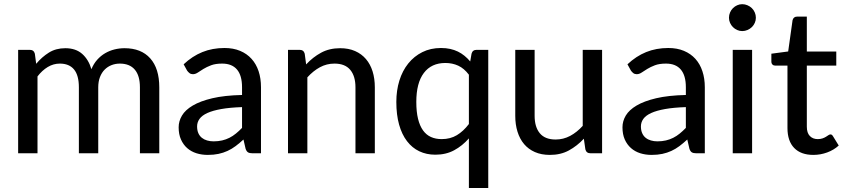

<svg xmlns="http://www.w3.org/2000/svg" viewBox="-20 -752 4144 942"><path d="M69 0V-507.5H126Q146 -507.5 151 -488.5L157.5 -439Q185.5 -472.5 220 -494Q254.5 -515.5 300.5 -515.5Q351.5 -515.5 383 -487.8Q414.5 -460 428.5 -412.5Q439.5 -439.5 457 -459Q474.5 -478.5 496 -491Q517.5 -503.5 541.8 -509.5Q566 -515.5 591 -515.5Q672.5 -515.5 717 -465.8Q761.5 -416 761.5 -323.5V0H666.5V-323.5Q666.5 -381 641.2 -410.5Q616 -440 568 -440Q546.5 -440 527.2 -432.5Q508 -425 493.5 -410.5Q479 -396 470.5 -374Q462 -352 462 -323.5V0H367V-323.5Q367 -382.5 343.2 -411.2Q319.5 -440 273.5 -440Q242 -440 214.2 -423.2Q186.5 -406.5 164 -377V0Z M1218.5 0Q1204.5 0 1197 -4.5Q1189.5 -9 1185 -22L1174.5 -67.5Q1155 -49.5 1136 -35.2Q1117 -21 1096.2 -11.5Q1075.5 -2 1052 3Q1028.5 8 999.5 8Q969.5 8 943.5 -0.2Q917.5 -8.5 898.2 -25.5Q879 -42.5 867.8 -67.8Q856.5 -93 856.5 -127.5Q856.5 -157.5 872.8 -185Q889 -212.5 925.8 -234.2Q962.5 -256 1021.8 -270Q1081 -284 1167.5 -286V-324Q1167.5 -381.5 1142.8 -410.8Q1118 -440 1070 -440Q1037.5 -440 1015.8 -431.8Q994 -423.5 978.2 -413.8Q962.5 -404 950.5 -396Q938.5 -388 926.5 -388Q916.5 -388 909.8 -393.2Q903 -398.5 898 -405.5L881 -436.5Q923.5 -476.5 972.8 -496.5Q1022 -516.5 1081.5 -516.5Q1124.5 -516.5 1158 -502.5Q1191.5 -488.5 1214.2 -463.2Q1237 -438 1248.8 -402.5Q1260.5 -367 1260.5 -324V0ZM1028 -58.5Q1050.5 -58.5 1069.8 -63Q1089 -67.5 1105.8 -76Q1122.5 -84.5 1137.5 -96.8Q1152.5 -109 1167.5 -124.5V-226.5Q1107.5 -224.5 1065.5 -217Q1023.5 -209.5 997.2 -197.5Q971 -185.5 959 -168.8Q947 -152 947 -132Q947 -112.5 953.2 -98.5Q959.5 -84.5 970.5 -75.8Q981.5 -67 996.2 -62.8Q1011 -58.5 1028 -58.5Z M1393 0V-507.5H1450Q1470 -507.5 1475 -488.5L1482 -436Q1515 -471.5 1555.5 -493.5Q1596 -515.5 1649 -515.5Q1690.5 -515.5 1722.2 -501.5Q1754 -487.5 1775.5 -462.2Q1797 -437 1808 -401.8Q1819 -366.5 1819 -323.5V0H1724V-323.5Q1724 -378.5 1698.5 -409.2Q1673 -440 1621 -440Q1582.5 -440 1549.5 -422Q1516.5 -404 1488 -372.5V0Z M2375.5 -507.5V170.5H2280.5V-73Q2248.5 -36.5 2208.2 -14.8Q2168 7 2116 7Q2072.5 7 2037.2 -9.8Q2002 -26.5 1976.8 -59.5Q1951.5 -92.5 1938 -140.8Q1924.5 -189 1924.5 -252Q1924.5 -308.5 1939.5 -356.8Q1954.5 -405 1983 -440.5Q2011.5 -476 2052 -496.2Q2092.5 -516.5 2143.5 -516.5Q2168 -516.5 2188.5 -512Q2209 -507.5 2226.5 -499Q2244 -490.5 2259 -478.2Q2274 -466 2287 -450.5L2293.5 -488.5Q2298.5 -507.5 2318.5 -507.5ZM2147 -69.5Q2189.5 -69.5 2221.5 -88.8Q2253.5 -108 2280.5 -143.5V-385.5Q2257 -416.5 2228.2 -429.8Q2199.5 -443 2165 -443Q2096.5 -443 2059.5 -394Q2022.5 -345 2022.5 -252Q2022.5 -203.5 2031 -169Q2039.5 -134.5 2055.5 -112.2Q2071.5 -90 2094.5 -79.8Q2117.5 -69.5 2147 -69.5Z M2603 -507.5V-184Q2603 -129 2628.5 -98.2Q2654 -67.5 2706 -67.5Q2744 -67.5 2777.2 -85.2Q2810.5 -103 2839 -134.5V-507.5H2934V0H2877Q2857 0 2852 -19L2844.5 -71.5Q2811.5 -36 2771.2 -14Q2731 8 2678 8Q2636 8 2604.2 -6Q2572.5 -20 2551.2 -45.2Q2530 -70.5 2519 -105.8Q2508 -141 2508 -184V-507.5Z M3396 0Q3382 0 3374.5 -4.5Q3367 -9 3362.5 -22L3352 -67.5Q3332.5 -49.5 3313.5 -35.2Q3294.5 -21 3273.8 -11.5Q3253 -2 3229.5 3Q3206 8 3177 8Q3147 8 3121 -0.2Q3095 -8.5 3075.8 -25.5Q3056.5 -42.5 3045.2 -67.8Q3034 -93 3034 -127.5Q3034 -157.5 3050.2 -185Q3066.5 -212.5 3103.2 -234.2Q3140 -256 3199.2 -270Q3258.5 -284 3345 -286V-324Q3345 -381.5 3320.2 -410.8Q3295.5 -440 3247.5 -440Q3215 -440 3193.2 -431.8Q3171.5 -423.5 3155.8 -413.8Q3140 -404 3128 -396Q3116 -388 3104 -388Q3094 -388 3087.2 -393.2Q3080.5 -398.5 3075.5 -405.5L3058.5 -436.5Q3101 -476.5 3150.2 -496.5Q3199.5 -516.5 3259 -516.5Q3302 -516.5 3335.5 -502.5Q3369 -488.5 3391.8 -463.2Q3414.5 -438 3426.2 -402.5Q3438 -367 3438 -324V0ZM3205.5 -58.5Q3228 -58.5 3247.2 -63Q3266.5 -67.5 3283.2 -76Q3300 -84.5 3315 -96.8Q3330 -109 3345 -124.5V-226.5Q3285 -224.5 3243 -217Q3201 -209.5 3174.8 -197.5Q3148.5 -185.5 3136.5 -168.8Q3124.5 -152 3124.5 -132Q3124.5 -112.5 3130.8 -98.5Q3137 -84.5 3148 -75.8Q3159 -67 3173.8 -62.8Q3188.5 -58.5 3205.5 -58.5Z M3670 -507.5V0H3575V-507.5ZM3688.5 -665Q3688.5 -651.5 3683.2 -639.8Q3678 -628 3668.8 -619Q3659.5 -610 3647.2 -604.8Q3635 -599.5 3621.5 -599.5Q3608.5 -599.5 3596.8 -604.8Q3585 -610 3576 -619Q3567 -628 3561.8 -639.8Q3556.5 -651.5 3556.5 -665Q3556.5 -678.5 3561.8 -690.8Q3567 -703 3576 -712Q3585 -721 3596.8 -726.2Q3608.5 -731.5 3621.5 -731.5Q3635 -731.5 3647.2 -726.2Q3659.5 -721 3668.8 -712Q3678 -703 3683.2 -690.8Q3688.5 -678.5 3688.5 -665Z M3970.5 8Q3909.5 8 3876.5 -26Q3843.5 -60 3843.5 -124V-430H3784Q3775.5 -430 3770 -435.2Q3764.5 -440.5 3764.5 -450.5V-488.5L3847 -499.5L3868.5 -653Q3870.5 -661 3876 -665.8Q3881.5 -670.5 3890.5 -670.5H3938.5V-499H4083V-430H3938.5V-130.5Q3938.5 -100 3953.2 -84.8Q3968 -69.5 3992 -69.5Q4005.5 -69.5 4015.5 -73Q4025.5 -76.5 4032.5 -81Q4039.5 -85.5 4044.8 -89Q4050 -92.5 4054 -92.5Q4058.5 -92.5 4061.2 -90.5Q4064 -88.5 4067 -83.5L4095 -38Q4071 -16 4038.2 -4Q4005.5 8 3970.5 8Z"/></svg>

Font: Lato Medium
Style: Regular
Weight: 500
Designer: Lukasz Dziedzic
Foundry: tyPoland Lukasz Dziedzic
Version: Version 2.006; 2014-01-15